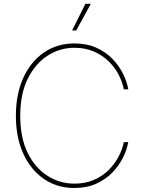

<svg xmlns="http://www.w3.org/2000/svg" viewBox="-20 -961 742 991"><path d="M363.8 9.3Q274.4 9.3 206.3 -37.6Q138.2 -84.5 100.1 -168.2Q62 -252 62 -363.3Q62 -475.1 100.1 -558.8Q138.2 -642.6 206.3 -689.7Q274.4 -736.8 363.8 -736.8Q427.7 -736.8 476.8 -714.8Q525.9 -692.9 560.3 -657.2Q594.7 -621.6 615 -580.3Q635.3 -539.1 642.1 -500H619.1Q611.8 -537.6 592.3 -575.4Q572.8 -613.3 540.8 -644.5Q508.8 -675.8 464.6 -695.1Q420.4 -714.4 363.8 -714.4Q289.1 -714.4 225.6 -673.6Q162.1 -632.8 123.3 -554.7Q84.5 -476.6 84.5 -363.3Q84.5 -249 123.3 -171.1Q162.1 -93.3 225.6 -53.2Q289.1 -13.2 363.8 -13.2Q420.4 -13.2 464.6 -32.5Q508.8 -51.8 540.5 -83.3Q572.3 -114.7 592 -152.6Q611.8 -190.4 619.1 -227.5H642.1Q635.3 -189 615 -147.7Q594.7 -106.4 560.3 -70.8Q525.9 -35.2 476.8 -12.9Q427.7 9.3 363.8 9.3ZM352.1 -803.7 420.9 -941.4H448.7L373.5 -803.7Z"/></svg>

Font: Inter 20pt Thin
Style: Regular
Weight: 250
Version: Version 4.001;git-66647c0bb